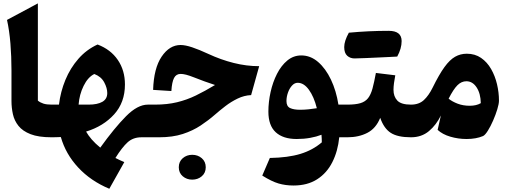

<svg xmlns="http://www.w3.org/2000/svg" viewBox="-20 -823 3046 1151"><path d="M207 -802.7V-219.7Q221.2 -208 240.2 -201.9Q259.3 -195.8 289.1 -195.8H289.6V0H289.1Q210.9 0 163.3 -18.6Q115.7 -37.1 90.8 -68.4Q65.9 -99.6 57.4 -138.4Q48.8 -177.2 48.8 -217.3V-401.4Q48.8 -483.9 42.5 -562Q36.1 -640.1 22 -703.6Z M564.9 -556.2Q643.6 -526.4 686.3 -463.6Q729 -400.9 729 -316.4Q729 -209 664.3 -137.5Q599.6 -65.9 496.1 -34.2Q508.8 -11.7 529.5 12.5Q550.3 36.6 581.1 62Q666.5 -56.6 735.6 -126.2Q804.7 -195.8 866.2 -195.8H866.7V0H827.6Q778.3 0 745.1 30Q711.9 60.1 671.9 124Q681.6 128.9 696.8 136.2Q711.9 143.6 725.1 148.9L635.3 308.6Q523.4 261.7 448.5 180.9Q373.5 100.1 344.7 -1.5Q331.1 -1 317.4 -0.5Q303.7 0 289.6 0Q278.8 0 273.4 -8.1Q268.1 -16.1 268.1 -38.6V-157.2Q268.1 -179.7 273.4 -187.7Q278.8 -195.8 289.6 -195.8H333.5Q342.8 -273.4 372.1 -344.2Q401.4 -415 450 -470.5Q498.5 -525.9 564.9 -556.2ZM545.4 -379.4Q506.8 -360.4 481.2 -308.1Q455.6 -255.9 451.2 -195.8H511.2Q564 -195.8 593.5 -212.6Q623 -229.5 623 -265.1Q623 -295.4 604.7 -329.6Q586.4 -363.8 545.4 -379.4Z M1062.5 -553.2Q1090.8 -553.2 1132.3 -539.3Q1173.8 -525.4 1228.5 -500Q1304.2 -464.8 1380.9 -445.6Q1457.5 -426.3 1533.7 -426.3L1485.4 -252.9Q1443.8 -251 1404.8 -232.2Q1365.7 -213.4 1331.3 -187Q1296.9 -160.6 1268.1 -135.3Q1229.5 -101.6 1182.9 -70.6Q1136.2 -39.6 1075.7 -19.8Q1015.1 0 933.6 0H866.7Q856 0 850.6 -8.1Q845.2 -16.1 845.2 -38.6V-157.2Q845.2 -179.7 850.6 -187.7Q856 -195.8 866.7 -195.8H908.7Q982.4 -195.8 1041 -210Q1099.6 -224.1 1154.1 -250.5Q1208.5 -276.9 1269 -313.5Q1234.4 -324.7 1205.3 -335.4Q1176.3 -346.2 1143.6 -358.9Q1115.2 -370.1 1096.2 -375Q1077.1 -379.9 1063 -379.9Q1036.1 -379.9 1023.4 -355.7Q1010.7 -331.5 1007.3 -277.3L897.9 -284.2Q901.9 -414.1 949 -483.6Q996.1 -553.2 1062.5 -553.2ZM1051.8 179.7Q1051.8 146 1075.4 125.5Q1099.1 105 1132.3 105Q1166 105 1189.7 125.5Q1213.4 146 1213.4 179.7Q1213.4 213.4 1189.7 233.6Q1166 253.9 1132.3 253.9Q1099.1 253.9 1075.4 233.6Q1051.8 213.4 1051.8 179.7Z M1786.1 -490.7Q1841.3 -490.7 1886.7 -451.7Q1932.1 -412.6 1963.9 -345.9Q1995.6 -279.3 2008.8 -195.8H2062.5V0H2013.7Q2005.4 83.5 1972.4 148.9Q1939.5 214.4 1881.3 251.7Q1823.2 289.1 1739.3 289.1Q1691.9 289.1 1650.4 277.1Q1608.9 265.1 1552.2 229.5L1597.7 124Q1707 122.1 1780.8 99.6Q1854.5 77.1 1909.2 30.3Q1909.2 19 1908.7 8.1Q1908.2 -2.9 1907.2 -15.1Q1877.4 -3.4 1839.6 3.4Q1801.8 10.3 1758.3 10.3Q1676.8 10.3 1632.8 -30.3Q1588.9 -70.8 1588.9 -153.8Q1588.9 -211.9 1602.1 -271.2Q1615.2 -330.6 1640.6 -380.4Q1666 -430.2 1702.6 -460.4Q1739.3 -490.7 1786.1 -490.7ZM1764.6 -326.7Q1745.6 -326.7 1730.2 -309.6Q1714.8 -292.5 1706.1 -267.3Q1697.3 -242.2 1697.3 -217.3Q1697.3 -185.5 1719 -175.3Q1740.7 -165 1778.8 -165Q1803.2 -165 1830.1 -167.7Q1856.9 -170.4 1879.4 -174.3Q1862.3 -242.7 1832 -284.7Q1801.8 -326.7 1764.6 -326.7Z M2071.3 -627Q2190.4 -638.2 2310.1 -638.2Q2387.7 -638.2 2387.7 -576.7Q2387.7 -532.2 2361.3 -483.9Q2340.3 -482.9 2314.7 -481.4Q2289.1 -480 2252.7 -478.5Q2216.3 -477.1 2173.3 -474.9Q2130.4 -472.7 2105 -472.7Q2079.6 -472.7 2061.5 -488.8Q2043.5 -504.9 2043.5 -540.8Q2043.5 -576.7 2071.3 -627ZM2062.5 0Q2051.8 0 2046.4 -8.1Q2041 -16.1 2041 -38.6V-157.2Q2041 -179.7 2046.4 -187.7Q2051.8 -195.8 2062.5 -195.8Q2111.3 -195.8 2140.6 -204.6Q2169.9 -213.4 2186.5 -234.6Q2203.1 -255.9 2213.1 -292.7Q2223.1 -329.6 2233.4 -385.7L2349.6 -371.6Q2345.2 -347.7 2342 -325.4Q2338.9 -303.2 2338.9 -284.7Q2338.9 -244.6 2361.8 -220.2Q2384.8 -195.8 2443.4 -195.8H2443.8V0H2443.4Q2363.8 0 2322.5 -26.6Q2281.2 -53.2 2259.3 -116.7Q2233.9 -53.2 2182.1 -26.6Q2130.4 0 2062.5 0Z M2778.3 -501Q2827.6 -501 2864 -475.8Q2900.4 -450.7 2924.1 -409.2Q2947.8 -367.7 2959.5 -318.1Q2971.2 -268.6 2971.2 -219.7Q2971.2 -200.7 2961.2 -167.7Q2951.2 -134.8 2936 -100.1Q2920.9 -65.4 2904.5 -39.3Q2888.2 -13.2 2875.5 -7.3Q2834 10.3 2776.9 10.3Q2726.6 10.3 2679.4 -3.7Q2632.3 -17.6 2603.5 -44.4L2623 -130.9Q2595.7 -74.2 2551.5 -37.1Q2507.3 0 2443.8 0Q2433.1 0 2427.7 -8.1Q2422.4 -16.1 2422.4 -38.6V-157.2Q2422.4 -179.7 2427.7 -187.7Q2433.1 -195.8 2443.8 -195.8Q2491.7 -195.8 2521 -223.1Q2550.3 -250.5 2573.2 -296.9Q2612.3 -376.5 2644.3 -420.7Q2676.3 -464.8 2708.3 -482.9Q2740.2 -501 2778.3 -501ZM2775.9 -335.9Q2746.1 -335.9 2722.2 -312Q2698.2 -288.1 2669.4 -231.4Q2690.9 -213.9 2723.6 -201.4Q2756.3 -189 2795.9 -189Q2835.9 -189 2862.3 -204.6Q2861.3 -262.2 2837.2 -299.1Q2813 -335.9 2775.9 -335.9Z"/></svg>

Font: Pinar DS4 ExtraBold
Style: Regular
Weight: 800
Designer: Amin Abedi
Version: Version 3.000